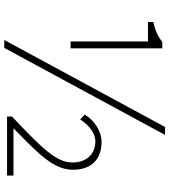

<svg xmlns="http://www.w3.org/2000/svg" viewBox="33 -812 792 898"><g transform="rotate(90 429.0 -363.0)"><path d="M174 -297H206V-726H176C152 -706 123 -693 83 -684V-659H174ZM167 13H204L611 -739H574ZM525 0H801V-30H580C696 -144 774 -216 774 -308C774 -398 721 -442 644 -442C591 -442 540 -405 516 -363L539 -342C563 -380 600 -413 641 -413C701 -413 740 -371 740 -306C740 -231 675 -165 525 -23Z"/></g></svg>

Font: Source Han Sans CN ExtraLight
Style: Regular
Weight: 250
Designer: Ryoko NISHIZUKA (kana & ideographs); Paul D. Hunt (Latin, Greek & Cyrillic); Wenlong ZHANG (bopomofo); Sandoll Communica
Foundry: Adobe Systems Incorporated
Version: Version 1.004;PS 1.004;hotconv 16.6.51;makeotf.lib2.5.65220